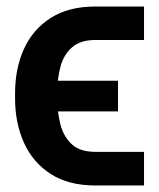

<svg xmlns="http://www.w3.org/2000/svg" viewBox="-20 -566 489 591"><path d="M273.4 -98.6H423.3V4.9H273.4Q190.9 4.9 136 -30.5Q81.1 -65.9 53.7 -126.7Q26.4 -187.5 26.4 -262.7V-279.3Q26.4 -355 53.7 -415.3Q81.1 -475.6 136 -510.7Q190.9 -545.9 273.4 -545.9H423.3V-442.9H273.4Q228 -442.9 202.4 -420.9Q176.8 -398.9 166.5 -362.1Q156.2 -325.2 156.2 -279.3V-262.7Q156.2 -222.7 165.5 -184.8Q174.8 -147 200 -122.8Q225.1 -98.6 273.4 -98.6ZM343.3 -317.4V-223.1H93.3V-317.4Z"/></svg>

Font: Inter 28pt SemiBold
Style: Regular
Weight: 600
Designer: Rasmus Andersson
Foundry: rsms
Version: Version 4.001;git-66647c0bb